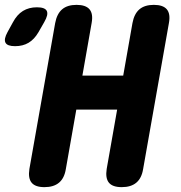

<svg xmlns="http://www.w3.org/2000/svg" viewBox="-124 -760 744 790"><path d="M34 -627Q17 -598 -6.5 -584Q-30 -570 -62 -570Q-94 -570 -101.5 -584.5Q-109 -599 -93 -628L-71 -668Q-54 -700 -29.5 -715Q-5 -730 28 -730Q61 -730 68.5 -715Q76 -700 58 -669ZM358 -309H190L147 -65Q141 -27 119 -8.5Q97 10 59 10Q21 10 6 -8.5Q-9 -27 -3 -65L103 -665Q110 -703 131.5 -721.5Q153 -740 191 -740Q229 -740 244.5 -721.5Q260 -703 253 -665L215 -449H383L421 -665Q428 -703 449.5 -721.5Q471 -740 509 -740Q547 -740 562.5 -721.5Q578 -703 571 -665L465 -65Q459 -27 437 -8.5Q415 10 377 10Q339 10 324 -8.5Q309 -27 315 -65Z"/></svg>

Font: Maple Mono NL ExtraBold
Style: Italic
Weight: 800
Italic angle: -10°
Monospace: yes
Designer: subframe7536
Version: Version 7.000